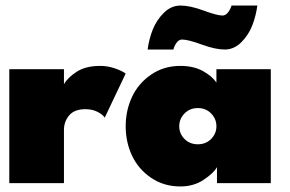

<svg xmlns="http://www.w3.org/2000/svg" viewBox="-20 -660 1044 692"><path d="M210.5 0H13.5V-410.5H210.5V-356.5Q224.5 -381 257 -401.8Q289.5 -422.5 341.5 -422.5Q367.5 -422.5 392.8 -414Q418 -405.5 433 -395L357.5 -236Q350 -247.5 331.2 -257Q312.5 -266.5 288 -266.5Q248 -266.5 229.2 -244Q210.5 -221.5 210.5 -192Z M636 -517.5Q625 -517.5 616.8 -506.5Q608.5 -495.5 605 -481.5H512Q517 -519 530.5 -553.2Q544 -587.5 570.5 -613.8Q597 -640 630.5 -640Q665 -640 713.8 -622Q762.5 -604 782 -604Q793 -604 801.8 -615.2Q810.5 -626.5 814.5 -640H907.5Q902.5 -602.5 889.2 -568.2Q876 -534 849.8 -507.8Q823.5 -481.5 790 -481.5Q756 -481.5 707 -499.5Q658 -517.5 636 -517.5ZM762 0V-57.5Q750 -36 714 -12Q678 12 630 12Q570.5 12 524.8 -19Q479 -50 456 -98.8Q433 -147.5 433 -205Q433 -262 456 -311Q479 -360 524.8 -391.2Q570.5 -422.5 630 -422.5Q677.5 -422.5 710.8 -404.2Q744 -386 760 -362.5V-410.5H956V0ZM645 -251Q626 -231.5 626 -205Q626 -178.5 645 -159.2Q664 -140 693 -140Q722 -140 741 -159.2Q760 -178.5 760 -205Q760 -231.5 741 -251Q722 -270.5 693 -270.5Q664 -270.5 645 -251Z"/></svg>

Font: League Spartan Black
Style: Regular
Weight: 900
Foundry: The League of Moveable Type
Version: Version 2.002